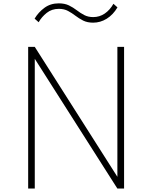

<svg xmlns="http://www.w3.org/2000/svg" viewBox="-20 -1098 886 1118"><path d="M144 0H182.5V-755.5L663.5 0H702.5V-825H663.5V-68.5L182.5 -825H144ZM522.5 -966Q564.5 -966 601.5 -989Q638.5 -1012 664 -1055L640.5 -1076Q620 -1039.5 589.8 -1019Q559.5 -998.5 523 -998.5Q493 -998.5 470.2 -1010.5Q447.5 -1022.5 426.8 -1038.5Q406 -1054.5 381.5 -1066.5Q357 -1078.5 322.5 -1078.5Q274 -1078.5 238.8 -1052.5Q203.5 -1026.5 181.5 -989.5L205 -968.5Q222.5 -999.5 252 -1023Q281.5 -1046.5 322.5 -1046.5Q353.5 -1046.5 376.2 -1034.2Q399 -1022 419.5 -1006.2Q440 -990.5 464.2 -978.2Q488.5 -966 522.5 -966Z"/></svg>

Font: Spartan ExtraLight
Style: Regular
Weight: 200
Designer: Matt Bailey, Mirko Velimirovic
Foundry: Matt Bailey
Version: Version 1.003; ttfautohint (v1.8.3)